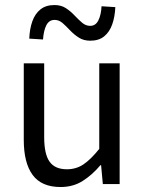

<svg xmlns="http://www.w3.org/2000/svg" viewBox="-20 -741 584 773"><path d="M224 12Q147.3 12 111.5 -36.5Q75.7 -85 75.7 -178V-486H157.9V-188.7Q157.9 -120.8 179.5 -90.2Q201.2 -59.5 249.3 -59.5Q286.4 -59.5 315.7 -79Q345 -98.5 379.6 -141.5V-486H461.7V0H394L387 -75.9H384.3Q350.8 -36.3 312.4 -12.2Q274 12 224 12ZM343.3 -577.1Q316.8 -577.1 297.2 -589.7Q277.6 -602.3 261.9 -619Q246.3 -635.6 231.8 -648.3Q217.2 -660.9 199.7 -660.9Q177.6 -660.9 166.6 -639.4Q155.6 -617.8 153.2 -582L97.8 -585.5Q99.4 -624.8 110.2 -655.2Q121 -685.6 142.8 -703.1Q164.5 -720.7 199.5 -720.7Q226.2 -720.7 245.4 -708.1Q264.5 -695.5 280.1 -678.8Q295.8 -662.1 310.6 -649.5Q325.5 -636.9 343 -636.9Q365.2 -636.9 376.1 -659.1Q387.1 -681.2 388.8 -715.8L444.3 -712.3Q442.7 -674 432 -643.4Q421.4 -612.8 399.8 -595Q378.2 -577.1 343.3 -577.1Z"/></svg>

Font: Source Sans 3 Variable
Style: Regular
Weight: 200
Designer: Paul D. Hunt
Foundry: Adobe Systems Incorporated
Version: Version 3.026